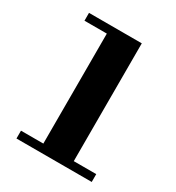

<svg xmlns="http://www.w3.org/2000/svg" viewBox="-132 -600 627 683"><g transform="rotate(30 181.5 -258.0)"><path d="M36.1 0V-32.2H127.9V-483.9H36.1V-516.1H252.9V-32.2H345.2V0Z"/></g></svg>

Font: Fin Serif Display
Style: Italic
Weight: 400
Designer: J. Blake Harris
Version: Version 1.006;FEAKit 1.0